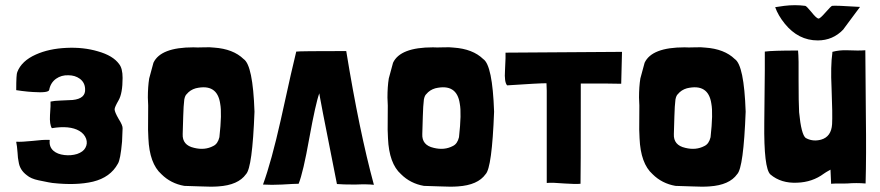

<svg xmlns="http://www.w3.org/2000/svg" viewBox="-20 -692 3309 722"><path d="M46 -118Q44 -145 41 -158Q41 -159 42 -159H43Q61 -158 101 -162Q142 -167 165 -166H166L167 -165Q164 -140 181 -125Q196 -112 222 -109Q247 -106 270 -113Q293 -121 301 -136Q310 -152 304 -170Q297 -189 278 -200Q242 -221 175 -210Q166 -224 168 -259Q171 -301 170 -309V-310Q182 -313 209 -314Q243 -315 253 -316Q303 -321 300 -358Q299 -382 280 -396Q262 -409 237 -409Q211 -410 191 -396Q170 -381 165 -354Q163 -342 104 -346Q85 -347 62 -350Q41 -353 41 -353V-354Q41 -414 45 -421Q61 -463 115 -487Q164 -509 230 -512Q294 -515 348 -499Q405 -483 428 -451Q441 -435 441 -399Q441 -341 426 -315Q411 -289 411 -281Q411 -271 426 -245Q442 -220 441 -209Q441 -197 439 -160Q433 -91 423 -76Q395 -25 330 -9Q267 6 177 -4Q173 -4 125 -14Q96 -20 81 -33Q54 -53 50 -84Q47 -96 46 -118Z M557 -456Q584 -514 707 -514Q720 -513 746 -514Q771 -515 785 -513Q857 -508 896 -470Q931 -447 937 -272Q929 -61 905 -37Q876 4 801 9Q776 11 735 9L673 7Q622 -2 587 -37Q542 -77 538 -172Q536 -197 537 -252Q538 -302 536 -325Q536 -366 541 -397ZM673 -318Q670 -294 669 -255Q668 -205 667 -188Q665 -146 710 -136Q750 -126 782 -143Q799 -151 805 -176Q815 -266 808 -302Q797 -379 716 -360Q695 -354 682 -338Q676 -333 673 -318Z M1181 -342Q1167 -304 1143 -172Q1120 -43 1103 -1Q1089 -1 1040 2Q1001 4 969 2Q1001 -86 1036 -242Q1082 -452 1094 -498Q1107 -500 1282 -500Q1331 -199 1386 3Q1362 0 1315 2Q1268 2 1247 0Q1176 -356 1181 -342Z M1458 -456Q1485 -514 1608 -514Q1621 -513 1647 -514Q1672 -515 1686 -513Q1758 -508 1797 -470Q1832 -447 1838 -272Q1830 -61 1806 -37Q1777 4 1702 9Q1677 11 1636 9L1574 7Q1523 -2 1488 -37Q1443 -77 1439 -172Q1437 -197 1438 -252Q1439 -302 1437 -325Q1437 -366 1442 -397ZM1574 -318Q1571 -294 1570 -255Q1569 -205 1568 -188Q1566 -146 1611 -136Q1651 -126 1683 -143Q1700 -151 1706 -176Q1716 -266 1709 -302Q1698 -379 1617 -360Q1596 -354 1583 -338Q1577 -333 1574 -318Z M2035 -379Q2035 -369 2036 -351Q2036 -332 2036 -324V-4Q2058 -6 2103 -2Q2146 1 2163 -1Q2164 -11 2164 -378Q2290 -378 2316 -377L2319 -497Q2292 -497 1881 -494Q1882 -485 1879 -427Q1876 -383 1887 -371Q2006 -379 2035 -379Z M2404 -456Q2431 -514 2554 -514Q2567 -513 2593 -514Q2618 -515 2632 -513Q2704 -508 2743 -470Q2778 -447 2784 -272Q2776 -61 2752 -37Q2723 4 2648 9Q2623 11 2582 9L2520 7Q2469 -2 2434 -37Q2389 -77 2385 -172Q2383 -197 2384 -252Q2385 -302 2383 -325Q2383 -366 2388 -397ZM2520 -318Q2517 -294 2516 -255Q2515 -205 2514 -188Q2512 -146 2557 -136Q2597 -126 2629 -143Q2646 -151 2652 -176Q2662 -266 2655 -302Q2644 -379 2563 -360Q2542 -354 2529 -338Q2523 -333 2520 -318Z M3078 -39Q3035 -7 2978 -5Q2917 -2 2877 -36Q2852 -59 2854 -230Q2857 -489 2856 -498Q2883 -502 2981 -502Q2984 -472 2983 -390Q2983 -306 2985 -270Q2993 -186 3010 -173Q3011 -173 3012 -172Q3014 -172 3014 -171Q3039 -159 3068 -167Q3106 -178 3109 -225Q3111 -261 3107 -361Q3103 -444 3110 -493V-497Q3136 -504 3165 -503Q3209 -501 3234 -503L3236 -257Q3238 -106 3235 -2Q3200 -5 3165 -2Q3105 -2 3105 -1Q3106 9 3103 -54Q3083 -43 3078 -39ZM2929 -670Q2970 -675 3008 -670Q3012 -670 3031 -647Q3050 -623 3058 -622Q3064 -622 3084 -645Q3105 -669 3109 -670Q3120 -672 3214 -666Q3150 -580 3151 -581Q3112 -540 3055 -540Q2982 -540 2931 -603Q2906 -634 2895 -665Q2895 -665 2929 -670Z"/></svg>

Font: Londrina Solid
Style: Regular
Weight: 400
Designer: Marcelo Magalhaes
Foundry: Marcelo Magalh„es
Version: Version 1.001 2011